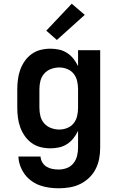

<svg xmlns="http://www.w3.org/2000/svg" viewBox="-20 -790 640 1033"><path d="M296 223Q271 223 245 219.5Q219 216 195 207.5Q171 199 149.5 183.5Q128 168 113 147.5Q98 127 89 102.5Q80 78 79 52H198Q199 69 208 84Q217 99 231.5 107.5Q246 116 262.5 119Q279 122 296 122Q319 122 340 114Q361 106 375 88.5Q389 71 394.5 49Q400 27 400 5V-86Q390 -65 375.5 -46.5Q361 -28 341 -15Q321 -2 298 3Q275 8 251 8Q224 8 198 1.5Q172 -5 150.5 -20.5Q129 -36 113.5 -58Q98 -80 89 -105Q80 -130 76.5 -156.5Q73 -183 73 -210V-310Q73 -337 76.5 -363.5Q80 -390 89 -415Q98 -440 113.5 -462Q129 -484 150.5 -499.5Q172 -515 198 -521.5Q224 -528 251 -528Q275 -528 298 -523Q321 -518 341 -505Q361 -492 375.5 -473.5Q390 -455 400 -434V-520H519V5Q519 35 513.5 64Q508 93 494.5 119.5Q481 146 459.5 166.5Q438 187 411.5 200Q385 213 355.5 218Q326 223 296 223ZM299 -93Q321 -93 342 -101.5Q363 -110 376.5 -127Q390 -144 395 -166Q400 -188 400 -210V-310Q400 -332 395 -354Q390 -376 376.5 -393Q363 -410 342 -418.5Q321 -427 299 -427Q277 -427 255 -419Q233 -411 218 -394Q203 -377 197.5 -355Q192 -333 192 -310V-210Q192 -187 197.5 -165Q203 -143 218 -126Q233 -109 255 -101Q277 -93 299 -93ZM286 -575 229 -625 366 -770 436 -710Z"/></svg>

Font: Iosevka Aile
Style: Bold
Weight: 700
Designer: Belleve Invis
Foundry: Belleve Invis
Version: Version 28.0.1; ttfautohint (v1.8.4)